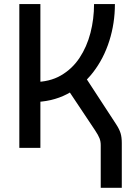

<svg xmlns="http://www.w3.org/2000/svg" viewBox="-20 -713 626 926"><path d="M134.8 -220.7 143.6 -317.4Q218.8 -317.4 273.4 -348.9Q328.1 -380.4 363.5 -433.8Q398.9 -487.3 416.3 -554.4Q433.6 -621.6 433.6 -693.4H534.2Q534.2 -601.1 507.3 -516.1Q480.5 -431.2 429.2 -364.5Q377.9 -297.9 303.7 -259.3Q229.5 -220.7 134.8 -220.7ZM73.2 0V-693.4H174.8V0ZM465.8 192.9V-13.2Q465.8 -30.8 460 -45.9Q454.1 -61 438.5 -84.5L269.5 -337.9L361.3 -387.7L540 -113.8Q555.7 -89.8 561.5 -70.6Q567.4 -51.3 567.4 -22.9V192.9Z"/></svg>

Font: Cascadia Code
Style: Regular
Weight: 400
Monospace: yes
Designer: Aaron Bell
Foundry: Saja Typeworks
Version: Version 2106.017